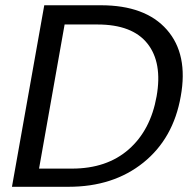

<svg xmlns="http://www.w3.org/2000/svg" viewBox="-20 -717 747 737"><path d="M367.2 -696.8Q538.1 -696.8 620.6 -602.8Q703.1 -508.8 673.8 -347.2Q645.5 -185.5 530.3 -92.8Q415 0 243.2 0H25.9L149.9 -696.8ZM129.9 -69.8H255.9Q390.1 -69.8 474.1 -143.6Q558.1 -217.3 581.1 -347.2Q604 -476.6 545.9 -549.8Q487.8 -623 354 -623H228Z"/></svg>

Font: SVN-Poppins
Style: Italic
Weight: 400
Italic angle: -10°
Designer: Ninad Kale (Devanagari), Jonny Pinhorn (Latin)
Foundry: Indian Type Foundry
Version: Version 3.002 2017